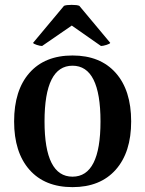

<svg xmlns="http://www.w3.org/2000/svg" viewBox="-20 -755 597 789"><path d="M153 -566Q145 -566 131 -570.5Q117 -575 116 -579L243 -731Q252 -735 274.5 -735Q297 -735 306 -731L433 -579Q432 -575 417.5 -570.5Q403 -566 395 -566L275 -650ZM38 -256Q38 -384 101 -455.5Q164 -527 278 -527Q392 -527 455.5 -455.5Q519 -384 519 -256Q519 -129 455.5 -57.5Q392 14 278 14Q164 14 101 -57.5Q38 -129 38 -256ZM393 -256Q393 -485 278 -485Q163 -485 163 -256Q163 -29 278 -29Q393 -29 393 -256Z"/></svg>

Font: Arima Koshi Semi Bold
Style: Regular
Weight: 600
Designer: Joana Correia and Natanael Gama
Foundry: NDISCOVER
Version: Version 1.019;PS 001.019;hotconv 1.0.88;makeotf.lib2.5.64775